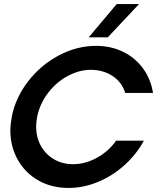

<svg xmlns="http://www.w3.org/2000/svg" viewBox="-20 -916 788 946"><path d="M31 -273Q31 -300 38 -340Q56 -434 118 -514.5Q180 -595 269 -642.5Q358 -690 453 -690Q527 -690 587 -660.5Q647 -631 685 -578.5Q723 -526 734 -458H597Q580 -512 534 -542Q488 -572 426 -572Q371 -572 314.5 -542Q258 -512 217 -458.5Q176 -405 163 -340Q158 -313 158 -293Q158 -240 181 -198Q204 -156 245.5 -131.5Q287 -107 340 -107Q400 -107 458 -139Q516 -171 552 -223H689Q652 -155 593 -102Q534 -49 462.5 -19.5Q391 10 317 10Q234 10 169 -27Q104 -64 67.5 -129Q31 -194 31 -273ZM555 -896H665L511 -732H417Z"/></svg>

Font: Teachers SemiBold
Style: Italic
Weight: 600
Designer: Alfredo Marco Pradil & Chank Diesel
Version: Version 0.009